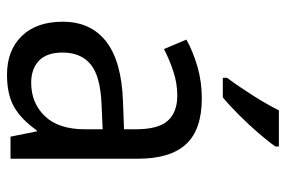

<svg xmlns="http://www.w3.org/2000/svg" viewBox="-154 -652 816 548"><g transform="rotate(90 254.0 -378.0)"><path d="M261 -546Q350 -546 391.5 -501Q433 -456 433 -364V0H370L355 -75H352Q322 -32 286.5 -11Q251 10 193 10Q124 10 83 -32Q42 -74 42 -149Q42 -229 98.5 -273Q155 -317 269 -321L349 -324V-357Q349 -422 324.5 -449Q300 -476 253 -476Q218 -476 184.5 -465Q151 -454 120 -438L93 -502Q127 -521 170 -533.5Q213 -546 261 -546ZM281 -260Q198 -257 164 -229Q130 -201 130 -149Q130 -103 153.5 -81Q177 -59 216 -59Q274 -59 311.5 -98Q349 -137 349 -213V-263ZM398 -756Q385 -737 360.5 -708.5Q336 -680 308 -652Q280 -624 258 -606H202V-618Q226 -650 252 -691Q278 -732 295 -766H398Z"/></g></svg>

Font: Noto Sans Telugu SemiCondensed
Style: Regular
Weight: 400
Width: 4
Designer: Jelle Bosma - Monotype Design Team
Foundry: Monotype Imaging Inc.
Version: Version 2.005; ttfautohint (v1.8.4.7-5d5b)